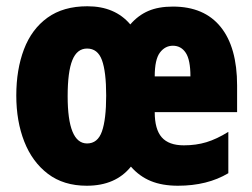

<svg xmlns="http://www.w3.org/2000/svg" viewBox="-20 -583 805 613"><path d="M532 -562Q632 -562 684.5 -497Q737 -432 737 -310V-225H474Q474 -170 496.5 -144.5Q519 -119 567 -119Q606 -119 639 -129Q672 -139 709 -162V-30Q642 10 548 10Q498 10 461.5 -5Q425 -20 398 -51Q349 10 257 10Q183 10 133 -28Q83 -66 57.5 -131Q32 -196 32 -278Q32 -361 56.5 -425.5Q81 -490 131.5 -526.5Q182 -563 259 -563Q347 -563 396 -505Q421 -534 453.5 -548Q486 -562 532 -562ZM532 -437Q507 -437 490.5 -415Q474 -393 474 -339H588Q588 -392 573 -414.5Q558 -437 532 -437ZM258 -428Q226 -428 211 -391Q196 -354 196 -276Q196 -125 258 -125Q292 -125 305.5 -163.5Q319 -202 319 -278Q319 -354 305.5 -391Q292 -428 258 -428Z"/></svg>

Font: Noto Sans Gurmukhi ExtraCondensed Black
Style: Regular
Weight: 900
Width: 2
Designer: Jelle Bosma - Monotype Design Team
Foundry: Monotype Imaging Inc.
Version: Version 2.004; ttfautohint (v1.8.4.7-5d5b)